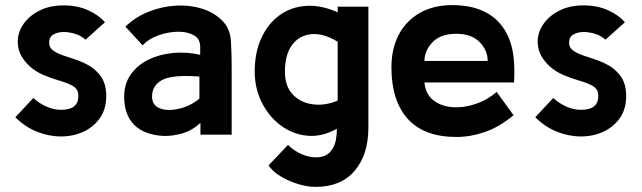

<svg xmlns="http://www.w3.org/2000/svg" viewBox="-20 -526 2506 750"><path d="M40 -68 110 -143Q163 -97 219 -97Q235 -97 248.5 -100.5Q262 -104 271 -112Q283 -123 285 -138.5Q287 -154 285 -164Q281 -182 260.5 -192.5Q240 -203 210.5 -211.5Q181 -220 150 -233Q119 -246 95 -268Q56 -305 50.5 -346.5Q45 -388 66.5 -424Q88 -460 130 -482.5Q172 -505 228 -505Q281 -505 323 -486.5Q365 -468 390 -439L314 -371Q298 -386 274.5 -393.5Q251 -401 229 -401Q206 -401 189 -391.5Q172 -382 172 -359Q172 -341 186 -330Q200 -319 222.5 -311Q245 -303 271.5 -294.5Q298 -286 322 -273Q353 -257 374 -227.5Q395 -198 395 -151Q395 -100 370.5 -65Q346 -30 306 -11.5Q266 7 218.5 7Q171 7 124.5 -11.5Q78 -30 40 -68Z M619 5Q543 1 504 -38.5Q465 -78 465 -148Q465 -199 491 -235.5Q517 -272 560 -293Q603 -314 655.5 -319Q708 -324 762 -312V-343Q762 -375 736 -389Q710 -403 672.5 -402Q635 -401 597.5 -387.5Q560 -374 537 -349L470 -422Q508 -459 560 -480Q612 -501 667.5 -504Q723 -507 772.5 -491Q822 -475 854 -439Q879 -411 882 -365Q885 -319 885 -264V0H763V-46Q732 -17 694 -5.5Q656 6 619 5ZM759 -141V-227Q655 -235 614.5 -214Q574 -193 574 -149Q574 -121 593.5 -108.5Q613 -96 642.5 -96.5Q672 -97 703.5 -108.5Q735 -120 759 -141Z M1213 204Q1180 204 1143 192.5Q1106 181 1075 162Q1044 143 1029 120L1105 40Q1131 66 1165 79Q1199 92 1230 87.5Q1261 83 1277 58Q1288 42 1292 21Q1296 0 1296 -23Q1236 10 1179 4Q1122 -2 1076 -36.5Q1030 -71 1002.5 -126Q975 -181 975 -246Q975 -321 1001 -377.5Q1027 -434 1072 -466.5Q1117 -499 1175.5 -503Q1234 -507 1299 -478V-500H1419V-28Q1419 78 1365.5 141Q1312 204 1213 204ZM1093 -246Q1093 -189 1123.5 -157Q1154 -125 1201.5 -118.5Q1249 -112 1299 -133V-363Q1243 -397 1196 -392.5Q1149 -388 1121 -350.5Q1093 -313 1093 -246Z M1988 -204H1638Q1642 -159 1672 -135Q1702 -111 1746 -107.5Q1790 -104 1836.5 -119.5Q1883 -135 1920 -167L1986 -76Q1931 -30 1874.5 -10.5Q1818 9 1763 9Q1636 9 1572.5 -62Q1509 -133 1509 -263Q1509 -337 1538.5 -392Q1568 -447 1622.5 -477Q1677 -507 1751 -506Q1913 -504 1967 -379Q1982 -343 1986.5 -300Q1991 -257 1988 -204ZM1762 -394Q1701 -394 1669.5 -361Q1638 -328 1638 -288H1885Q1885 -329 1853.5 -361.5Q1822 -394 1762 -394Z M2071 -68 2141 -143Q2194 -97 2250 -97Q2266 -97 2279.5 -100.5Q2293 -104 2302 -112Q2314 -123 2316 -138.5Q2318 -154 2316 -164Q2312 -182 2291.5 -192.5Q2271 -203 2241.5 -211.5Q2212 -220 2181 -233Q2150 -246 2126 -268Q2087 -305 2081.5 -346.5Q2076 -388 2097.5 -424Q2119 -460 2161 -482.5Q2203 -505 2259 -505Q2312 -505 2354 -486.5Q2396 -468 2421 -439L2345 -371Q2329 -386 2305.5 -393.5Q2282 -401 2260 -401Q2237 -401 2220 -391.5Q2203 -382 2203 -359Q2203 -341 2217 -330Q2231 -319 2253.5 -311Q2276 -303 2302.5 -294.5Q2329 -286 2353 -273Q2384 -257 2405 -227.5Q2426 -198 2426 -151Q2426 -100 2401.5 -65Q2377 -30 2337 -11.5Q2297 7 2249.5 7Q2202 7 2155.5 -11.5Q2109 -30 2071 -68Z"/></svg>

Font: Kulim Park
Style: Bold
Weight: 700
Designer: Noponies / Dale Sattler
Foundry: Noponies
Version: Version 1.000; ttfautohint (v1.8.3)